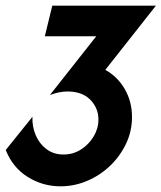

<svg xmlns="http://www.w3.org/2000/svg" viewBox="-30 -645 571 679"><path d="M184 13.9Q120.8 13.9 67.7 -19.4Q14.6 -52.8 -9.7 -114.6L84.7 -231.9Q83.3 -198.6 95.8 -168.1Q108.3 -137.5 133.7 -118.1Q159 -98.6 194.4 -98.6Q229.2 -98.6 256.9 -116.7Q284.7 -134.7 301.4 -162.8Q318.1 -191 318.1 -222.2Q318.1 -262.5 289.6 -292Q261.1 -321.5 208.3 -321.5Q179.9 -321.5 146.5 -309L310.4 -516.7H128.5L154.9 -625H521.5L342.4 -397.9Q385.4 -374.3 411.1 -330.2Q436.8 -286.1 436.8 -231.2Q436.8 -181.2 416 -137.2Q395.1 -93.1 359.7 -59Q324.3 -25 278.8 -5.6Q233.3 13.9 184 13.9Z"/></svg>

Font: Afacad
Style: Bold Italic
Weight: 700
Italic angle: -14°
Designer: Kristian Moeller
Foundry: Dicotype
Version: Version 1.000; ttfautohint (v1.8.4.7-5d5b)